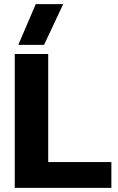

<svg xmlns="http://www.w3.org/2000/svg" viewBox="-20 -904 567 924"><path d="M152 -884H284L192 -688H68ZM51 -644H212V-124H516V0H51Z"/></svg>

Font: Kanit SemiBold
Style: Regular
Weight: 600
Designer: Katatrad Team
Foundry: CadsonDemak
Version: Version 1.030